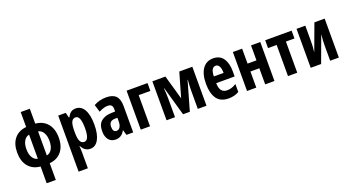

<svg xmlns="http://www.w3.org/2000/svg" viewBox="-61 -1527 4630 2533"><g transform="rotate(-20 2254.5 -260.0)"><path d="M264 240V5Q156 -5 96 -78Q36 -151 36 -273Q36 -395 96 -467.5Q156 -540 263 -550V-760H391V-551Q499 -541 559.5 -468Q620 -395 620 -273Q620 -151 560 -78Q500 -5 392 5V240ZM166 -273Q166 -202 192.5 -157Q219 -112 265 -104V-442Q219 -434 192.5 -389Q166 -344 166 -273ZM490 -273Q490 -344 463.5 -389Q437 -434 391 -442V-104Q437 -112 463.5 -157Q490 -202 490 -273Z M712 240V-547H817L836 -475H843Q868 -523 895 -540Q922 -557 959 -557Q1036 -557 1078 -483Q1120 -409 1120 -272Q1120 -140 1078.5 -65Q1037 10 963 10Q926 10 895 -10Q864 -30 843 -72H838Q840 -41 841 -17.5Q842 6 842 21V240ZM918 -103Q988 -103 988 -271Q988 -447 918 -447Q878 -447 860 -409Q842 -371 842 -287V-260Q842 -178 860.5 -140.5Q879 -103 918 -103Z M1319 10Q1256 10 1221 -34Q1186 -78 1186 -154Q1186 -249 1238.5 -292.5Q1291 -336 1378 -339L1436 -341V-376Q1436 -412 1419.5 -428.5Q1403 -445 1367 -445Q1312 -445 1244 -408L1212 -513Q1293 -557 1387 -557Q1479 -557 1522.5 -512Q1566 -467 1566 -370V0H1471L1450 -73H1447Q1425 -30 1392.5 -10Q1360 10 1319 10ZM1368 -94Q1400 -94 1418 -123.5Q1436 -153 1436 -203V-253L1399 -252Q1317 -251 1317 -167Q1317 -94 1368 -94Z M1672 0V-547H1966V-437H1802V0Z M2034 0V-547H2217L2314 -206L2412 -547H2595V0H2473V-261Q2473 -292 2475 -329.5Q2477 -367 2481 -406H2477L2361 0H2266L2150 -407H2146Q2149 -369 2151 -332Q2153 -295 2153 -262V0Z M2907 10Q2791 10 2739 -65Q2687 -140 2687 -270Q2687 -409 2740 -483.5Q2793 -558 2888 -558Q2982 -558 3029 -490.5Q3076 -423 3076 -309V-236H2817Q2818 -98 2922 -98Q2956 -98 2986 -107.5Q3016 -117 3051 -139V-27Q3018 -8 2981.5 1Q2945 10 2907 10ZM2818 -330H2955Q2955 -389 2937.5 -422Q2920 -455 2888 -455Q2857 -455 2838.5 -426Q2820 -397 2818 -330Z M3164 0V-547H3294V-337H3419V-547H3549V0H3419V-226H3294V0Z M3739 0V-437H3618V-547H3989V-437H3869V0Z M4058 0V-547H4181V-333Q4181 -296 4179.5 -262.5Q4178 -229 4172 -182H4174L4309 -547H4453V0H4331V-216Q4331 -287 4340 -363H4338L4204 0Z"/></g></svg>

Font: Noto Sans ExtraCondensed
Style: Bold
Weight: 700
Width: 2
Designer: Monotype Design Team
Foundry: Monotype Imaging Inc.
Version: Version 2.013; ttfautohint (v1.8.4.7-5d5b)